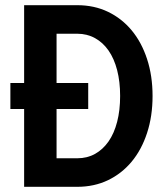

<svg xmlns="http://www.w3.org/2000/svg" viewBox="-20 -720 640 740"><path d="M73 0H277.9Q343 0 396.2 -25.5Q449.3 -51 487.5 -97Q525.7 -143 546.8 -207.5Q568 -272 568 -350Q568 -428 546.8 -492.5Q525.7 -557 487.5 -603Q449.3 -649 396.2 -674.5Q343 -700 277.9 -700H73ZM198 -110V-590H278Q315.6 -590 346.3 -573Q377 -556 398.5 -525Q420 -494 431.5 -449.6Q443 -405.2 443 -350.1Q443 -295 431.5 -250.5Q420 -206 398.4 -174.9Q376.7 -143.9 346.4 -126.9Q316 -110 278 -110ZM20 -300H320V-400H20Z"/></svg>

Font: CommitMonoV142 ExtLt
Style: Regular
Weight: 200
Monospace: yes
Designer: Eigil Nikolajsen
Foundry: Eigil Nikolajsen
Version: Version 1.142